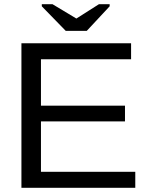

<svg xmlns="http://www.w3.org/2000/svg" viewBox="-20 -894 707 914"><path d="M82 0V-688H604V-612H175V-391H575V-316H175V-76H624V0ZM393 -747H293L179 -864V-874H230L343 -806H344L451 -874H502V-864Z"/></svg>

Font: Libra Sans
Style: Regular
Weight: 400
Foundry: Context Ltd
Version: Version 1.000; ttfautohint (v1.3)